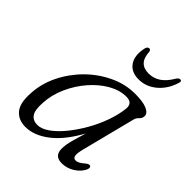

<svg xmlns="http://www.w3.org/2000/svg" viewBox="-188 -774 896 896"><g transform="rotate(45 259.5 -326.0)"><path d="M393.5 -105.5Q385.5 -73.5 388.5 -59.8Q391.5 -46 406 -46Q422 -46 447 -68Q462.5 -80.5 470 -77Q481 -71 471 -51Q457.5 -25.5 429 -8.2Q400.5 9 368.5 9Q320 9 320 -39.5Q320 -51.5 322.2 -66.2Q324.5 -81 331 -105Q337.5 -129 350 -169.5Q302.5 -81.5 244.5 -36.2Q186.5 9 128.5 9Q83 9 57 -21Q31 -51 35.5 -119.5Q38.5 -185 68.5 -246.5Q98.5 -308 147.2 -356.8Q196 -405.5 256.8 -434.2Q317.5 -463 382.5 -463Q435 -463 461.5 -451Q488 -439 487 -419.5Q486 -405 475.8 -396Q465.5 -387 461.5 -373ZM107 -129Q103.5 -77.5 118.2 -57.2Q133 -37 161.5 -37Q188.5 -37 219.2 -58.8Q250 -80.5 280.2 -117.5Q310.5 -154.5 336.5 -200Q362.5 -245.5 379.5 -293.5Q396.5 -341.5 401 -385Q404.5 -424.5 362.5 -424.5Q319 -424.5 275.2 -399.5Q231.5 -374.5 194.5 -332Q157.5 -289.5 133.8 -236.8Q110 -184 107 -129ZM359 -574Q391.5 -574 418 -591.8Q444.5 -609.5 467 -648.5Q475 -659.5 483 -659.5Q495.5 -659.5 490 -643Q473 -587.5 433.5 -554.5Q394 -521.5 345.5 -521.5Q296.5 -521.5 274 -554.5Q251.5 -587.5 263.5 -643Q267 -659.5 279.5 -659.5Q287.5 -659.5 289.5 -648.5Q292 -609.5 309.2 -591.8Q326.5 -574 359 -574Z"/></g></svg>

Font: Fraunces 9pt S050 Light
Style: Italic
Weight: 300
Italic angle: -16°
Version: Version 1.000; ttfautohint (v1.8.3)